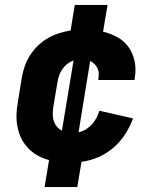

<svg xmlns="http://www.w3.org/2000/svg" viewBox="-20 -648 640 775"><path d="M292 107H160L178 -2Q154 -8 132.5 -20Q111 -32 94.5 -49Q78 -66 67 -87.5Q56 -109 51 -133.5Q46 -158 46.5 -183.5Q47 -209 52 -235L68 -335Q72 -358 80 -381Q88 -404 101.5 -425Q115 -446 133 -463.5Q151 -481 172.5 -493.5Q194 -506 217.5 -513.5Q241 -521 265 -525L282 -628H414L396 -520Q427 -513 454.5 -497.5Q482 -482 499.5 -457Q517 -432 523.5 -400Q530 -368 524 -335L523 -325H377V-329Q379 -341 378.5 -352Q378 -363 373.5 -372.5Q369 -382 361.5 -389.5Q354 -397 344 -402L297 -114Q312 -117 326 -125.5Q340 -134 351 -146Q362 -158 369.5 -172.5Q377 -187 381 -201L517 -170Q505 -137 485 -106Q465 -75 437.5 -51.5Q410 -28 376.5 -13.5Q343 1 309 5ZM230 -121 277 -404Q263 -399 251.5 -390Q240 -381 231.5 -368.5Q223 -356 218.5 -342.5Q214 -329 212 -316L195 -216Q193 -201 193 -187Q193 -173 197 -160Q201 -147 209.5 -137Q218 -127 230 -121Z"/></svg>

Font: Iosevka Aile Heavy
Style: Italic
Weight: 900
Italic angle: -9°
Designer: Belleve Invis
Foundry: Belleve Invis
Version: Version 31.1.0; ttfautohint (v1.8.4)